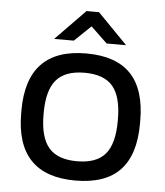

<svg xmlns="http://www.w3.org/2000/svg" viewBox="-51 -725 669 779"><g transform="rotate(5 284.0 -335.5)"><path d="M42 -255.9Q42 -508.8 284.2 -508.8Q406.2 -508.8 466.1 -445.8Q525.9 -382.8 525.9 -255.9V-244.1Q525.9 -117.2 466.1 -54.2Q406.2 8.8 284.2 8.8Q42 8.8 42 -244.1ZM132.8 -247.1Q132.8 -154.8 168.9 -112.3Q205.1 -69.8 284.2 -69.8Q363.8 -69.8 399.4 -112.1Q435.1 -154.3 435.1 -247.1V-252.9Q435.1 -345.7 399.4 -387.9Q363.8 -430.2 284.2 -430.2Q205.1 -430.2 168.9 -387.7Q132.8 -345.2 132.8 -252.9ZM148.9 -556.2 270 -680.2H320.8L441.9 -556.2H362.8L295.9 -620.1L229 -556.2Z"/></g></svg>

Font: LT Wave Text
Style: Regular
Weight: 400
Designer: Daniel Lyons
Version: Version 2.5 (Glyphs App)